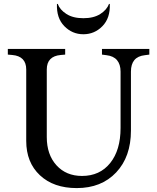

<svg xmlns="http://www.w3.org/2000/svg" viewBox="-20 -950 803 981"><path d="M372 11Q254 11 184 -54.5Q114 -120 114 -230V-595Q114 -629 96 -647.5Q78 -666 43 -669L20 -671V-700H313V-671L290 -669Q255 -666 237 -647.5Q219 -629 219 -595V-250Q219 -160 268.5 -105.5Q318 -51 399 -51Q490 -51 543 -117Q596 -183 596 -296V-584Q596 -621 578 -642.5Q560 -664 524 -668L501 -671V-700H743V-671L720 -668Q684 -664 666.5 -643Q649 -622 649 -584V-283Q649 -149 573.5 -69Q498 11 372 11ZM275 -930Q286 -900 319.5 -878.5Q353 -857 406 -857Q459 -857 492.5 -878.5Q526 -900 537 -930H541Q544 -858 503.5 -816.5Q463 -775 406 -775Q349 -775 308.5 -816.5Q268 -858 271 -930Z"/></svg>

Font: Redaction
Style: Regular
Weight: 400
Designer: Jeremy Mickel / Forest Young
Foundry: MCKL
Version: Version 2.001; Redaction